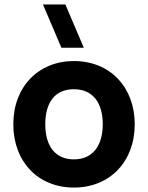

<svg xmlns="http://www.w3.org/2000/svg" viewBox="-20 -830 667 865"><path d="M313 15C475 15 587 -102 587 -270C587 -437 476 -555 313 -555C153 -555 40 -439 40 -270C40 -103 150 15 313 15ZM173.5 -810 256.5 -615H357.5L274.5 -810ZM184 -270C184 -364 224 -428 313 -428C399 -428 443 -366 443 -270C443 -177 400 -112 313 -112C228 -112 184 -173 184 -270Z"/></svg>

Font: Eudonet ExtraBold
Style: Regular
Weight: 800
Designer: Mikhail Sharanda
Foundry: Mikhail Sharanda
Version: Version 4.503;Glyphs 3.1.2 (3151)